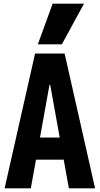

<svg xmlns="http://www.w3.org/2000/svg" viewBox="-20 -1020 540 1040"><path d="M5 0 170 -730H330L495 0H353L252 -560H248L147 0ZM110 -155V-275H390V-155ZM315 -780H185L265 -1000H435Z"/></svg>

Font: M PLUS 1 Code
Style: Regular
Weight: 400
Designer: Coji Morishita
Foundry: UNDERFOREST DESIGN
Version: Version 1.005